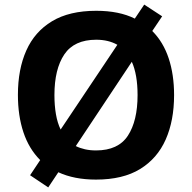

<svg xmlns="http://www.w3.org/2000/svg" viewBox="-20 -772 836 836"><path d="M738 -358Q738 -247 701.5 -164.5Q665 -82 590 -36Q515 10 398 10Q303 10 234 -22L190 44L111 -9L155 -75Q106 -124 82 -196Q58 -268 58 -359Q58 -470 94.5 -552Q131 -634 206.5 -679.5Q282 -725 399 -725Q449 -725 491 -716.5Q533 -708 567 -691L608 -752L686 -701L643 -637Q691 -589 714.5 -518Q738 -447 738 -358ZM217 -358Q217 -313 223.5 -275Q230 -237 244 -208L491 -577Q452 -599 399 -599Q303 -599 260 -535Q217 -471 217 -358ZM579 -358Q579 -447 554 -503L310 -136Q328 -127 350 -122Q372 -117 398 -117Q495 -117 537 -181.5Q579 -246 579 -358Z"/></svg>

Font: Noto Sans Sinhala
Style: Bold
Weight: 700
Designer: Jelle Bosma - Monotype Design Team
Foundry: Monotype Imaging Inc.
Version: Version 2.006; ttfautohint (v1.8.4.7-5d5b)